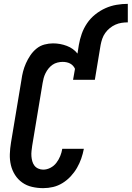

<svg xmlns="http://www.w3.org/2000/svg" viewBox="-20 -968 683 996"><path d="M204 8Q175 8 146.5 1.5Q118 -5 95.5 -21Q73 -37 58 -60.5Q43 -84 36.5 -111.5Q30 -139 31 -168.5Q32 -198 37 -228L91 -552Q94 -575 99.5 -596.5Q105 -618 114.5 -639.5Q124 -661 137.5 -681Q151 -701 169.5 -716Q188 -731 210.5 -737Q233 -743 255 -743Q292 -743 326.5 -730Q361 -717 382 -690L389 -735Q394 -764 404 -792.5Q414 -821 431.5 -847Q449 -873 474 -893Q499 -913 527 -925.5Q555 -938 584.5 -943Q614 -948 643 -948V-852Q627 -852 610.5 -849.5Q594 -847 578.5 -840Q563 -833 549.5 -822Q536 -811 526 -797Q516 -783 510.5 -767Q505 -751 502 -735L472 -554H359L369 -611Q365 -620 358.5 -627Q352 -634 343.5 -638.5Q335 -643 325 -645Q315 -647 305 -647Q292 -647 278 -643.5Q264 -640 252.5 -632Q241 -624 232 -613Q223 -602 216.5 -589Q210 -576 206.5 -563Q203 -550 201 -537L147 -212Q145 -198 143.5 -184.5Q142 -171 143 -157.5Q144 -144 147.5 -131.5Q151 -119 158.5 -109Q166 -99 178.5 -93.5Q191 -88 204 -88Q223 -88 241.5 -97.5Q260 -107 272.5 -123.5Q285 -140 292.5 -158.5Q300 -177 303 -196H415Q410 -170 401.5 -145.5Q393 -121 379.5 -97.5Q366 -74 347 -53.5Q328 -33 304.5 -18.5Q281 -4 255.5 2Q230 8 204 8Z"/></svg>

Font: Iosevka Curly Slab Oblique
Style: Bold
Weight: 700
Italic angle: -9°
Monospace: yes
Designer: Belleve Invis
Foundry: Belleve Invis
Version: Version 11.1.0; ttfautohint (v1.8.3)